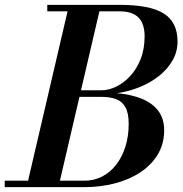

<svg xmlns="http://www.w3.org/2000/svg" viewBox="-66 -770 751 790"><path d="M-46.5 0V-26.5H49.5L212 -723.5H128.5V-750H426.5Q552 -750 608.2 -714.2Q664.5 -678.5 664.5 -599Q664.5 -558 644.8 -522.8Q625 -487.5 590.8 -459.5Q556.5 -431.5 511.5 -412.8Q466.5 -394 415.5 -386.5Q473.5 -381.5 517.2 -363.8Q561 -346 585.2 -314Q609.5 -282 609.5 -234Q609.5 -178 583 -134.2Q556.5 -90.5 510.8 -60.5Q465 -30.5 405.8 -15.2Q346.5 0 281.5 0ZM180.5 -26.5H281.5Q321 -26.5 354.5 -43.8Q388 -61 412.2 -92.5Q436.5 -124 450 -166.8Q463.5 -209.5 463.5 -260Q463.5 -304.5 450 -328.8Q436.5 -353 411.5 -362.2Q386.5 -371.5 351.5 -371.5H246L252 -398.5H351.5Q380 -398.5 411 -413Q442 -427.5 468.8 -456Q495.5 -484.5 512.2 -525.8Q529 -567 529 -621Q529 -654 518.2 -677Q507.5 -700 484.8 -711.8Q462 -723.5 425 -723.5H343Z"/></svg>

Font: Bodoni Moda 9pt SemiBold
Style: Italic
Weight: 600
Italic angle: -13°
Designer: Owen Earl
Foundry: indestructible type
Version: Version 2.004